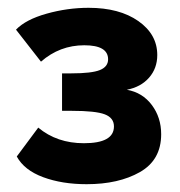

<svg xmlns="http://www.w3.org/2000/svg" viewBox="-20 -841 462 492"><path d="M23 -440 78 -514Q126 -474 195 -474Q272 -474 272 -517Q272 -539 248.5 -548Q225 -557 164 -557H139V-653H163Q215 -653 236 -661.5Q257 -670 257 -689Q257 -725 196 -725Q133 -725 85 -683L21 -765Q46 -791 99.5 -806Q153 -821 207 -821Q286 -821 334.5 -787Q383 -753 383 -700Q383 -666 362 -642Q341 -618 305 -611Q345 -604 369 -572Q393 -540 393 -497Q393 -431 338.5 -400Q284 -369 202 -369Q139 -369 90.5 -387Q42 -405 23 -440Z"/></svg>

Font: Raleway-v4020 Black
Style: Regular
Weight: 900
Designer: Matt McInerney, Pablo Impallari, Rodrigo Fuenzalida
Foundry: Matt McInerney, Pablo Impallari, Rodrigo Fuenzalida
Version: Version 4.020;PS 004.020;hotconv 1.0.88;makeotf.lib2.5.64775